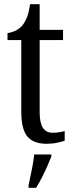

<svg xmlns="http://www.w3.org/2000/svg" viewBox="-20 -679 349 920"><path d="M203 10Q141 10 111.5 -24.5Q82 -59 82 -145V-487H16V-520Q38 -524 55.5 -532.5Q73 -541 87 -557Q100 -573 109 -595.5Q118 -618 124 -659H170V-536H282V-487H170V-143Q170 -90 185.5 -66.5Q201 -43 231 -43Q248 -43 262 -45Q276 -47 290 -51V-5Q277 0 254 5Q231 10 203 10ZM117 208Q124 174 132 136Q140 98 144 61H226V71Q218 92 206 119Q194 146 180 173Q166 200 153 221H117Z"/></svg>

Font: Noto Serif Myanmar Cond
Style: Regular
Weight: 400
Width: 3
Designer: Ben Mitchell and the Monotype Design Team
Foundry: Monotype Imaging Inc.
Version: Version 2.106; ttfautohint (v1.8.4.7-5d5b)